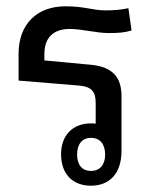

<svg xmlns="http://www.w3.org/2000/svg" viewBox="-20 -582 503 610"><path d="M366 -277C366 -336 338 -369 271 -376L121 -390V-410C121 -461 148 -490 202 -490C239 -490 287 -477 325 -477C354 -477 374 -478 398 -485L388 -556C366 -551 341 -549 316 -549C273 -549 250 -562 188 -562C97 -562 39 -505 39 -411V-326L233 -310C274 -306 284 -288 284 -254V-189C279 -190 274 -190 269 -190C212 -190 174 -153 174 -92C174 -30 210 8 269 8C329 8 366 -32 366 -102ZM269 -144C298 -144 314 -124 314 -91C314 -59 298 -39 269 -39C240 -39 225 -59 225 -91C225 -123 240 -144 269 -144Z"/></svg>

Font: Noto Sans Thai Looped SemiCondensed
Style: Regular
Weight: 400
Width: 4
Designer: Sasikarn Vongin, Ben Mitchell
Foundry: The Fontpad Ltd
Version: Version 1.001